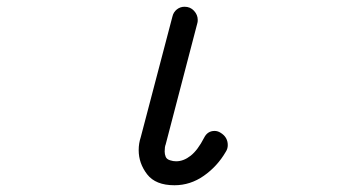

<svg xmlns="http://www.w3.org/2000/svg" viewBox="-20 -532 1040 569"><path d="M497 17Q441 17 416 -15.5Q391 -48 391 -87Q391 -107 397 -125L491 -483Q494 -496 504 -504Q514 -512 527 -512Q544 -512 555 -500Q566 -488 566 -473Q566 -467 565 -464L471 -104Q468 -97 468 -83Q468 -75 471 -67.5Q474 -60 484 -57Q493 -54 502 -54Q524 -54 545 -70.5Q566 -87 585 -124Q595 -144 616 -144Q625 -144 633 -139Q655 -126 655 -102Q655 -91 649 -82Q624 -39 584 -11Q544 17 497 17Z"/></svg>

Font: Kiwi Maru
Style: Regular
Weight: 400
Designer: Hiroki-Chan
Version: Version 1.100